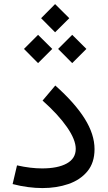

<svg xmlns="http://www.w3.org/2000/svg" viewBox="-20 -935 537 958"><path d="M185.1 -844.2 254.9 -914.6 325.7 -844.2 254.9 -773.9ZM270 -690.9 340.3 -761.2 411.1 -690.9 340.3 -620.1ZM99.6 -690.9 169.9 -761.2 240.7 -690.9 169.9 -620.1ZM451.7 -190.9Q451.7 -123 416 -80.1Q380.4 -37.1 321.3 -16.8Q262.2 3.4 191.9 3.4Q157.2 3.4 119.9 -1.5Q82.5 -6.3 43 -16.6L64.9 -109.9Q99.6 -102.1 130.6 -98.4Q161.6 -94.7 189.9 -94.7Q268.6 -94.7 313.2 -119.4Q357.9 -144 357.9 -192.4Q357.9 -237.8 314.2 -300.8Q270.5 -363.8 192.4 -433.1L255.9 -508.3Q353.5 -421.4 402.6 -343Q451.7 -264.6 451.7 -190.9Z"/></svg>

Font: Estedad-FD Medium
Style: Regular
Weight: 500
Designer: Amin Abedi
Version: Version 7.3